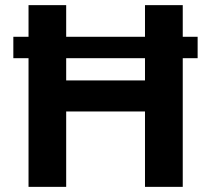

<svg xmlns="http://www.w3.org/2000/svg" viewBox="-20 -727 821 747"><path d="M748.9 -500.6H31.9V-583.9H748.9ZM91 -707H237.5V-414.1H544.1V-707H691V0H544.1V-293.3H237.5V0H91Z"/></svg>

Font: WEMIX Pretendard Variable
Style: Regular
Weight: 400
Designer: Base glyphs from Inter by Rasmus Andersson; Hangeul glyphs from Noto Sans CJK(Source Han Sans) by Jang Soo-young and Kan
Foundry: Kil Hyung-jin
Version: Version 1.000;Glyphs 3.2 (3208)